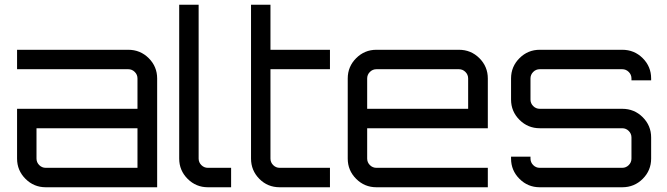

<svg xmlns="http://www.w3.org/2000/svg" viewBox="-20 -790 2814 810"><path d="M521 -580Q572 -580 607.5 -544.5Q643 -509 643 -459V0H173Q123 0 87.5 -35.5Q52 -71 52 -121V-331H560V-459Q560 -475 548.5 -486.5Q537 -498 521 -498H52V-580ZM560 -82V-249H134V-121Q134 -105 145.5 -93.5Q157 -82 173 -82Z M736 -770H818V-121Q818 -105 829.5 -93.5Q841 -82 857 -82H955V0H857Q807 0 771.5 -35.5Q736 -71 736 -121Z M1372 -498H1121V-121Q1121 -105 1132.5 -93.5Q1144 -82 1160 -82H1372V0H1160Q1109 0 1074 -35.5Q1039 -71 1039 -121V-770H1121V-580H1372Z M1916 -580Q1967 -580 2002.5 -544.5Q2038 -509 2038 -459V-249H1529V-121Q1529 -105 1540.5 -93.5Q1552 -82 1568 -82H2038V0H1568Q1518 0 1482.5 -35.5Q1447 -71 1447 -121V-459Q1447 -509 1482.5 -544.5Q1518 -580 1568 -580ZM1529 -331H1955V-459Q1955 -475 1943.5 -486.5Q1932 -498 1916 -498H1568Q1552 -498 1540.5 -486.5Q1529 -475 1529 -459Z M2727 -459V-451H2644V-459Q2644 -475 2632.5 -486.5Q2621 -498 2605 -498H2257Q2241 -498 2229.5 -486.5Q2218 -475 2218 -459V-370Q2218 -354 2229.5 -342.5Q2241 -331 2257 -331H2605Q2656 -331 2691.5 -295.5Q2727 -260 2727 -210V-121Q2727 -71 2691.5 -35.5Q2656 0 2605 0H2257Q2207 0 2171.5 -35.5Q2136 -71 2136 -121V-129H2218V-121Q2218 -105 2229.5 -93.5Q2241 -82 2257 -82H2605Q2621 -82 2632.5 -93.5Q2644 -105 2644 -121V-210Q2644 -226 2632.5 -237.5Q2621 -249 2605 -249H2257Q2207 -249 2171.5 -284.5Q2136 -320 2136 -370V-459Q2136 -509 2171.5 -544.5Q2207 -580 2257 -580H2605Q2656 -580 2691.5 -544.5Q2727 -509 2727 -459Z"/></svg>

Font: Orbitron
Style: Regular
Weight: 400
Designer: Matt McInerney
Foundry: Matt McInerney
Version: 1.000